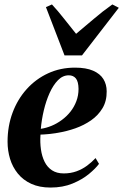

<svg xmlns="http://www.w3.org/2000/svg" viewBox="-20 -832 554 863"><path d="M425 -95.5Q410 -75 379.8 -50Q349.5 -25 306 -7Q262.5 11 207 11Q157 11 120.5 -5.8Q84 -22.5 60.2 -51.8Q36.5 -81 25.2 -118Q14 -155 14 -195Q14 -265 36.5 -325.5Q59 -386 100 -431.5Q141 -477 196.2 -502.5Q251.5 -528 317 -528Q367 -528 398.5 -514.2Q430 -500.5 444.8 -476.5Q459.5 -452.5 459.5 -421.5Q460 -378 440.8 -345.8Q421.5 -313.5 389.5 -291.2Q357.5 -269 318.5 -255.2Q279.5 -241.5 238.5 -234.8Q197.5 -228 162 -227Q159.5 -192 164 -160.5Q168.5 -129 180.5 -104.8Q192.5 -80.5 213.8 -66.5Q235 -52.5 266.5 -52.5Q297.5 -52.5 323.8 -62Q350 -71.5 371.5 -87.5Q393 -103.5 409.5 -121.5ZM289 -493.5Q262 -493.5 240.5 -471.5Q219 -449.5 203 -414Q187 -378.5 177 -336.2Q167 -294 163.5 -253Q187.5 -256.5 211.8 -266.5Q236 -276.5 258 -292.8Q280 -309 296.8 -330.2Q313.5 -351.5 323.2 -377.2Q333 -403 333 -432.5Q332.5 -465.5 321 -479.5Q309.5 -493.5 289 -493.5ZM270 -583 186.5 -800 213.5 -812Q240 -783.5 267.2 -748.8Q294.5 -714 322 -680Q362 -713 401.5 -747Q441 -781 485 -812L514 -797L348.5 -583Z"/></svg>

Font: Merriweather 120pt
Style: Bold Italic
Weight: 700
Italic angle: -7.8°
Version: Version 2.101